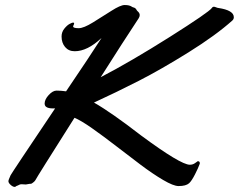

<svg xmlns="http://www.w3.org/2000/svg" viewBox="-20 -734 957 769"><path d="M910.6 -651.9Q844.7 -592.8 735.1 -524.4Q625.5 -456.1 535.2 -409.9Q444.8 -363.8 356.4 -323.2Q425.8 -283.7 544.4 -191.9Q703.6 -74.2 740.2 -74.2Q752.9 -74.2 762 -81.3Q771 -88.4 772 -88.4Q780.3 -88.4 780.3 -80.6Q780.3 -77.6 779.3 -76.2Q774.4 -62 761 -35.6Q747.6 -9.3 737.3 0Q724.6 11.2 695.3 11.2Q674.8 11.2 633.3 -13.2Q591.8 -37.6 542.7 -74.5Q493.7 -111.3 444.8 -149.2Q396 -187 349.9 -219.5Q303.7 -252 278.3 -262.2Q127.9 -24.9 121.6 -12.2Q119.6 -8.3 113 -3.2Q106.4 2 104.5 2Q98.1 2 92.3 3.4Q86.4 4.9 83.5 4.9Q80.1 4.9 74.5 4.4Q68.8 3.9 66.4 3.9Q59.6 3.9 55.7 6.8Q53.7 8.3 50.3 9.3Q46.9 10.3 45.4 11.2Q42 14.6 39.1 14.6Q31.7 14.6 22.7 6.6Q13.7 -1.5 13.7 -8.3Q13.7 -13.2 22.5 -32.2Q27.8 -42.5 200.7 -299.8Q200.2 -299.8 196.5 -299.8Q192.9 -299.8 191.4 -299.8Q189.9 -299.8 186.3 -300Q182.6 -300.3 180.7 -300.5Q178.7 -300.8 175.3 -301.5Q171.9 -302.2 169.9 -303.2Q168 -304.2 165.5 -305.7Q163.1 -307.1 161.9 -308.8Q160.6 -310.5 159.7 -313.2Q158.7 -315.9 158.7 -318.8Q158.7 -335.4 175 -353.3Q191.4 -371.1 206.5 -371.1Q224.6 -371.1 244.6 -368.2Q336.9 -504.4 386.7 -582Q330.1 -528.8 279.3 -528.8Q254.9 -528.8 240.7 -545.7Q226.6 -562.5 226.6 -587.9Q226.6 -605.5 237.5 -619.1Q248.5 -632.8 258.8 -638.2Q269 -643.6 272.5 -643.6Q276.9 -643.6 276.9 -639.6Q276.9 -637.7 274.9 -633.8Q272.9 -629.9 272.9 -627.9Q272.9 -621.1 295.4 -621.1Q314.9 -621.1 352.5 -644.3Q390.1 -667.5 426.3 -690.7Q462.4 -713.9 479.5 -713.9Q498.5 -713.9 508.3 -707Q509.8 -705.6 514.4 -704.3Q519 -703.1 521.5 -701.2Q524.9 -698.2 526.9 -694.6Q528.8 -690.9 530.3 -689.9Q539.6 -682.1 539.6 -673.8Q539.6 -667.5 535.6 -661.1Q473.6 -567.4 383.3 -424.8Q504.4 -487.8 660.2 -586.2Q815.9 -684.6 828.6 -702.1Q831.5 -707 836.9 -707Q839.8 -707 845.7 -704.6Q851.6 -702.1 854.5 -702.1Q916.5 -692.9 916.5 -665Q916.5 -657.2 910.6 -651.9Z"/></svg>

Font: Yellowtail
Style: Regular
Weight: 400
Designer: Astigmatic (AOETI)
Foundry: Astigmatic (AOETI)
Version: Version 1.000